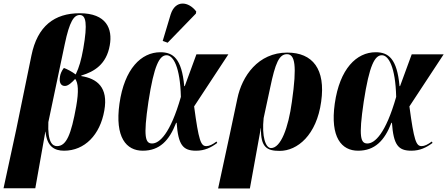

<svg xmlns="http://www.w3.org/2000/svg" viewBox="-45 -844 2534 1088"><path d="M-25 223H155L212 -98H213C221 -13 264 10 318 10C435 10 522 -80 546 -217C570 -350 504 -399 415 -413L416 -416C489 -438 558 -479 577 -587C594 -681 558 -769 407 -769C264 -769 167 -697 133 -529L47 -110ZM278 -16C253 -16 224 -36 229 -152L322 -594C349 -723 374 -759 407 -759C442 -759 452 -712 427 -569C415 -503 404 -464 384 -422C363 -438 334 -453 317 -459C304 -443 297 -424 295 -411C288 -371 304 -356 324 -357C342 -357 366 -380 381 -397C398 -374 402 -328 387 -242C358 -80 331 -16 278 -16Z M905 -602 1065 -767 1067 -779C1024 -836 949 -847 922 -762L877 -612ZM764 10C859 10 914 -47 953 -148H956C965 -23 991 10 1066 10C1115 10 1151 -8 1186 -34L1182 -42C1159 -25 1141 -16 1124 -16C1093 -16 1081 -47 1055 -241L1249 -536H1068L1002 -356H999C985 -512 936 -548 864 -548C755 -548 660 -454 632 -257C605 -65 671 10 764 10ZM817 -31C779 -31 766 -65 796 -267C828 -476 859 -531 899 -531C937 -531 976 -464 980 -295C920 -85 858 -31 817 -31Z M1191 224H1371L1433 -118H1434C1431 -8 1469 11 1540 11C1640 11 1749 -78 1775 -268C1801 -452 1727 -546 1583 -546C1417 -546 1326 -412 1300 -285L1257 -82ZM1491 -5C1459 -5 1438 -72 1449 -175L1486 -347C1515 -487 1537 -537 1581 -537C1626 -537 1639 -476 1609 -267C1589 -119 1546 -5 1491 -5Z M1984 10C2079 10 2134 -47 2173 -148H2176C2185 -23 2211 10 2286 10C2335 10 2371 -8 2406 -34L2402 -42C2379 -25 2361 -16 2344 -16C2313 -16 2301 -47 2275 -241L2469 -536H2288L2222 -356H2219C2205 -512 2156 -548 2084 -548C1975 -548 1880 -454 1852 -257C1825 -65 1891 10 1984 10ZM2037 -31C1999 -31 1986 -65 2016 -267C2048 -476 2079 -531 2119 -531C2157 -531 2196 -464 2200 -295C2140 -85 2078 -31 2037 -31Z"/></svg>

Font: Noto Serif Display Condensed Black
Style: Italic
Weight: 900
Width: 3
Italic angle: -12°
Designer: Monotype Design Team
Foundry: Monotype Imaging Inc.
Version: Version 2.009